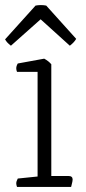

<svg xmlns="http://www.w3.org/2000/svg" viewBox="-33 -736 337 756"><path d="M247 0H34Q31 -8 31 -14Q31 -22 37 -33L115 -41V-453H34Q31 -460 31 -467Q31 -476 37 -486L141 -505Q158 -496 169 -483V-43H237Q253 -43 253 -29Q253 -23 249 -8ZM242 -556 127 -660 10 -556Q0 -564 -4.5 -569Q-9 -574 -13 -581L107 -714Q111 -715 117 -715.5Q123 -716 128 -716Q133 -716 139 -715.5Q145 -715 149 -714L267 -583Q259 -569 242 -556Z"/></svg>

Font: Scope One
Style: Regular
Weight: 400
Designer: Dalton Maag Ltd
Foundry: Dalton Maag Ltd
Version: Version 1.001; ttfautohint (v1.4.1) -l 11 -r 50 -G 50 -x 14 